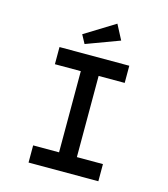

<svg xmlns="http://www.w3.org/2000/svg" viewBox="-131 -1022 982 1124"><g transform="rotate(15 359.5 -460.0)"><path d="M148 0V-104H305V-596H148V-700H571V-596H413V-104H571V0ZM285 -755 257 -807 440 -920 487 -830Z"/></g></svg>

Font: Lexend Mega
Style: Regular
Weight: 400
Designer: Bonnie Shaver-Troup, Thomas Jockin
Foundry: Lexend
Version: Version 1.007